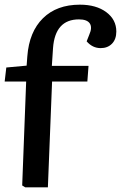

<svg xmlns="http://www.w3.org/2000/svg" viewBox="-30 -802 518 822"><path d="M78 0 65 -8 82 -453H-10L-3 -513L84 -521L87 -561Q95 -666 154 -724Q213 -782 312 -782Q382 -782 425 -750Q468 -718 468 -667Q468 -634 449.5 -615Q431 -596 401 -596Q366 -596 341 -625L352 -653Q366 -684 354.5 -701.5Q343 -719 308 -719Q206 -719 197 -596L192 -520H349L344 -453H193L175 0Z"/></svg>

Font: Literata 7pt Medium
Style: Italic
Weight: 500
Italic angle: -2°
Designer: Latin by Veronika Burian and Jose Scaglione. Greek by Irene Vlachou. Cyrillic by Vera Evstafieva
Foundry: TypeTogether
Version: Version 3.002